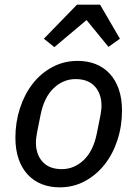

<svg xmlns="http://www.w3.org/2000/svg" viewBox="-20 -791 589 823"><path d="M236 12Q194 12 159.5 -1.5Q125 -15 99.5 -42Q74 -69 60 -109Q46 -149 46 -201Q46 -267 65.5 -327Q85 -387 120 -432Q155 -477 204.5 -503.5Q254 -530 313 -530Q355 -530 389.5 -516.5Q424 -503 449.5 -476Q475 -449 489 -409Q503 -369 503 -317Q503 -251 483.5 -191Q464 -131 428.5 -86Q393 -41 344 -14.5Q295 12 236 12ZM245 -66Q298 -66 339 -105Q380 -144 395 -219L410 -294Q412 -305 413.5 -316Q415 -327 415 -338Q415 -389 386.5 -420.5Q358 -452 304 -452Q251 -452 210 -413Q169 -374 154 -299L139 -224Q137 -213 135.5 -202Q134 -191 134 -180Q134 -129 162.5 -97.5Q191 -66 245 -66ZM409 -771 494 -625 445 -590 351 -705 213 -589 168 -625 310 -771Z"/></svg>

Font: IBM Plex Sans Text
Style: Italic
Weight: 450
Italic angle: -11°
Designer: Mike Abbink, Paul van der Laan, Pieter van Rosmalen
Foundry: Bold Monday
Version: Version 3.005